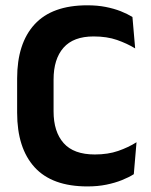

<svg xmlns="http://www.w3.org/2000/svg" viewBox="-20 -672 556 706"><path d="M301.5 13.5Q171.5 13.5 107.2 -57Q43 -127.5 43 -257.5V-383.5Q43 -512.5 107.2 -582.5Q171.5 -652.5 301 -652.5Q338 -652.5 368.5 -646.5Q399 -640.5 423.8 -630.8Q448.5 -621 467 -609.5L477 -494Q447.5 -512 410.5 -525Q373.5 -538 324 -538Q250 -538 213.5 -496.5Q177 -455 177 -379.5V-262.5Q177 -187.5 214 -145.8Q251 -104 328.5 -104Q377 -104 414.5 -117Q452 -130 482 -149L472 -31.5Q454 -20 428.5 -9.8Q403 0.5 371.2 7Q339.5 13.5 301.5 13.5Z"/></svg>

Font: Anek Devanagari Medium SemiBold
Style: Regular
Weight: 600
Version: Version 1.003